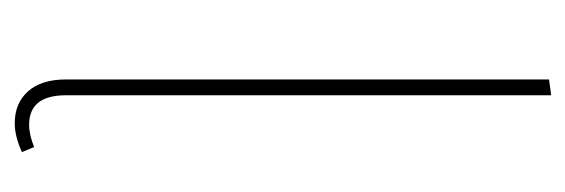

<svg xmlns="http://www.w3.org/2000/svg" viewBox="-280 -496 786 267"><g transform="rotate(90 113.5 -363.0)"><path d="M91 -61V-733L113 -736V-61Q113 -10 154 -10Q168 -10 185 -17L192 0Q170 10 152 10Q124 10 107.5 -8.5Q91 -27 91 -61Z"/></g></svg>

Font: Fira Sans Extra Condensed Thin
Style: Regular
Weight: 250
Width: 1
Designer: Carrois Corporate & Edenspiekermann AG
Foundry: Carrois Corporate GbR & Edenspiekermann AG
Version: Version 4.203